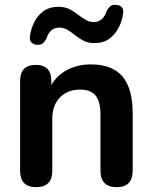

<svg xmlns="http://www.w3.org/2000/svg" viewBox="-20 -765 629 793"><path d="M133 -580Q117 -581 109 -590.5Q101 -600 104 -619Q108 -646 121.5 -673.5Q135 -701 160 -719Q185 -737 222 -737Q247 -737 266 -727.5Q285 -718 301 -705.5Q317 -693 333 -683.5Q349 -674 367 -674Q406 -674 420 -719Q427 -732 435.5 -739Q444 -746 458 -745Q495 -743 488 -706Q484 -678 470 -650.5Q456 -623 431.5 -605Q407 -587 370 -587Q345 -587 326 -596.5Q307 -606 291 -619Q275 -632 259 -641.5Q243 -651 224 -651Q186 -651 172 -606Q167 -596 158.5 -587.5Q150 -579 133 -580ZM129 8Q63 8 63 -60V-430Q63 -497 128 -497Q192 -497 192 -430V-414Q217 -456 260 -477.5Q303 -499 355 -499Q443 -499 485.5 -449.5Q528 -400 528 -297V-60Q528 8 462 8Q395 8 395 -60V-291Q395 -346 374.5 -370.5Q354 -395 311 -395Q259 -395 227.5 -362.5Q196 -330 196 -275V-60Q196 8 129 8Z"/></svg>

Font: Chiron GoRound TC SB
Style: Regular
Weight: 500
Designer: Ryoko NISHIZUKA 西塚涼子 (kana, bopomofo & ideographs); Paul D. Hunt (Latin, Greek & Cyrillic); Sandoll Communications 산돌커뮤니
Foundry: Adobe
Version: Version 1.000;hotconv 1.1.1;makeotfexe 2.6.0